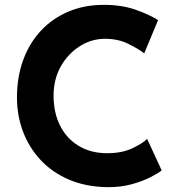

<svg xmlns="http://www.w3.org/2000/svg" viewBox="-20 -764 737 792"><path d="M647 -61Q635 -51 602.5 -34Q570 -17 523 -4Q476 9 419 8Q332 6 263.5 -23.5Q195 -53 147.5 -104Q100 -155 75 -221Q50 -287 50 -362Q50 -446 75.5 -516Q101 -586 148.5 -637Q196 -688 262 -716Q328 -744 408 -744Q482 -744 539 -724Q596 -704 632 -681L575 -544Q550 -563 508.5 -583.5Q467 -604 413 -604Q357 -604 308.5 -573Q260 -542 230.5 -489.5Q201 -437 201 -370Q201 -299 228 -245.5Q255 -192 305 -162Q355 -132 422 -132Q481 -132 523 -151Q565 -170 587 -191Z"/></svg>

Font: Reem Kufi Fun
Style: Bold
Weight: 700
Designer: Khaled Hosny
Version: Version 1.005